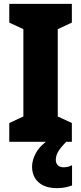

<svg xmlns="http://www.w3.org/2000/svg" viewBox="-20 -734 420 994"><path d="M352 0H28V-97L101 -131V-583L28 -617V-714H352V-617L279 -583V-131L352 -97ZM269 94Q269 111 279.5 121.5Q290 132 309 132Q322 132 333.5 129Q345 126 353 121V226Q340 231 320.5 235.5Q301 240 275 240Q214 240 180 210Q146 180 146 128Q146 95 166.5 57Q187 19 243 -19L323 0Q291 33 280 53Q269 73 269 94Z"/></svg>

Font: Noto Sans Lao Condensed Black
Style: Regular
Weight: 900
Width: 3
Designer: Monotype Design Team
Foundry: Monotype Imaging Inc.
Version: Version 2.003; ttfautohint (v1.8.4.7-5d5b)